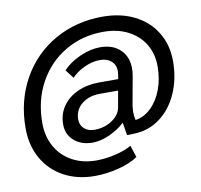

<svg xmlns="http://www.w3.org/2000/svg" viewBox="-82 -683 961 918"><g transform="rotate(-10 399.0 -224.0)"><path d="M19 -134Q19 -266 77.5 -371.5Q136 -477 240 -536.5Q344 -596 474 -596Q561 -596 628 -562.5Q695 -529 732 -468Q769 -407 769 -329Q769 -243 738 -173Q707 -103 652 -62Q597 -21 528 -19L491 -18L481 -80Q449 -50 405.5 -30.5Q362 -11 324 -11Q269 -11 234 -41.5Q199 -72 199 -121Q199 -170 225 -208Q251 -246 297.5 -267.5Q344 -289 403 -289H496L499 -309Q501 -321 501 -326Q501 -357 480.5 -375.5Q460 -394 426 -394Q389 -394 350.5 -376.5Q312 -359 287 -332L255 -374Q288 -409 339 -431.5Q390 -454 437 -454Q498 -454 534 -419.5Q570 -385 570 -328Q570 -312 567 -294L541 -150Q539 -132 539 -123Q539 -100 544 -82Q586 -88 620 -121Q654 -154 673 -205Q692 -256 692 -317Q692 -378 663.5 -425Q635 -472 583.5 -498Q532 -524 465 -524Q361 -524 278.5 -475Q196 -426 149 -340Q102 -254 102 -145Q102 -80 130 -30Q158 20 209 48Q260 76 326 76Q372 76 420 64.5Q468 53 498 35L517 93Q481 118 422 133Q363 148 306 148Q222 148 156.5 112.5Q91 77 55 13Q19 -51 19 -134ZM472 -157 486 -235H398Q344 -235 309 -206.5Q274 -178 274 -132Q274 -104 293 -87Q312 -70 343 -70Q391 -70 428.5 -95Q466 -120 472 -157Z"/></g></svg>

Font: Sarabun Medium
Style: Italic
Weight: 500
Italic angle: -10°
Designer: Suppakit Chalermlarp | Katatrad Co.,Ltd.
Foundry: Cadson Demak Co.,Ltd.
Version: Version 1.000; ttfautohint (v1.6)